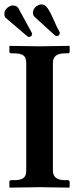

<svg xmlns="http://www.w3.org/2000/svg" viewBox="-21 -857 360 879"><path d="M13.2 -821.8Q26.4 -831.5 36.1 -832Q55.2 -832 63 -819.8L125 -706.1Q126 -705.1 126 -701.2Q126 -695.3 121.1 -690.9Q115.2 -688 111.8 -688Q106.9 -688 105 -689.9L6.8 -773.9Q-1 -778.8 -1 -793.9Q-1 -810.5 13.2 -821.8ZM145 -828.1Q159.2 -836.9 168 -836.9Q185.1 -836.9 197.5 -818.8Q210 -800.8 225.6 -764.4Q241.2 -728 252 -710Q252.9 -709 252.9 -706.1Q252.9 -700.2 248 -694.8Q247.1 -694.8 244.1 -693.4Q241.2 -691.9 240.2 -691.9Q236.3 -691.9 231.9 -693.8L137.2 -779.8Q130.4 -786.6 129.9 -798.8Q129.9 -815.9 145 -828.1ZM221.2 -76.2Q221.2 -32.2 275.9 -32.2H290Q297.9 -32.2 297.9 -22.9V0L295.9 2Q195.8 0 160.2 0L23.9 2L22 0V-22.9Q22 -31.7 29.8 -32.2H43.9Q73.7 -32.2 86.4 -42Q99.1 -51.8 99.1 -76.2V-568.8Q99.1 -592.8 86.7 -602.8Q74.2 -612.8 43.9 -612.8H29.8Q22 -612.8 22 -621.1V-645L23.9 -647Q121.1 -645 160.2 -645L295.9 -647L297.9 -645V-621.1Q297.9 -613.3 290 -612.8H275.9Q220.7 -612.8 221.2 -568.8Z"/></svg>

Font: Linux Libertine
Style: Semibold
Weight: 600
Designer: Philipp H. Poll
Foundry: Philipp H. Poll
Version: Version 5.1.2 ; ttfautohint (v0.9)